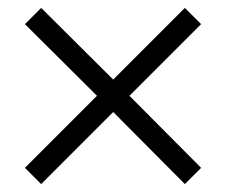

<svg xmlns="http://www.w3.org/2000/svg" viewBox="-20 -572 571 485"><path d="M447 -107 266 -289 84 -107 43 -148 225 -330 43 -511 84 -552 266 -371 447 -552 488 -511 307 -330 488 -148Z"/></svg>

Font: Source Serif Pro
Style: Regular
Weight: 400
Designer: Frank Grießhammer
Foundry: Adobe Systems Incorporated
Version: Version 2.000;PS 1.000;hotconv 16.6.51;makeotf.lib2.5.65220